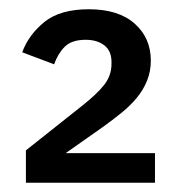

<svg xmlns="http://www.w3.org/2000/svg" viewBox="-20 -724 386 415"><path d="M315 -329H36V-399L157 -495Q190 -521 205.5 -541Q221 -561 221 -586V-590Q221 -614 205.5 -626Q190 -638 165 -638Q135 -638 120 -623Q105 -608 97 -585L28 -611Q42 -649 76 -676.5Q110 -704 172 -704Q236 -704 271 -673Q306 -642 306 -593Q306 -570 298 -550Q290 -530 276 -513Q262 -496 243 -480.5Q224 -465 203 -450L122 -393H315Z"/></svg>

Font: IBM Plex Sans Thai Looped Medium
Style: Regular
Weight: 500
Designer: Mike Abbink, Paul van der Laan, Pieter van Rosmalen, Ben Mitchell, Mark Frömberg
Foundry: Bold Monday
Version: Version 1.1